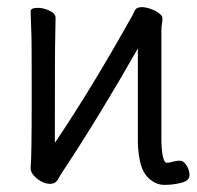

<svg xmlns="http://www.w3.org/2000/svg" viewBox="-20 -503 552 539"><path d="M433 -115Q433 -84 437 -65Q441 -46 448 -46Q455 -46 465 -49Q475 -52 485 -52Q495 -52 503.5 -39Q512 -26 512 -11Q512 4 489.5 10Q467 16 441.5 16Q416 16 395 -5Q369 -30 367 -104V-367Q259 -177 159 -26Q150 -13 143 0Q136 13 121 13Q102 13 84 -1.5Q66 -16 66 -31Q69 -61 69 -225Q69 -374 68.5 -395Q68 -416 67 -438.5Q66 -461 66 -471Q66 -481 86 -481Q102 -481 119 -473Q136 -465 136 -453L135 -394Q134 -376 134 -102Q236 -253 349 -455Q351 -457 358 -473Q363 -483 378 -483Q388 -483 401.5 -478.5Q415 -474 425.5 -466.5Q436 -459 436 -452Q436 -442 434.5 -435.5Q433 -429 433 -415Z"/></svg>

Font: Moon Stars Kai T HW
Style: Regular
Weight: 400
Designer: GuiWonder
Version: Version 1.101